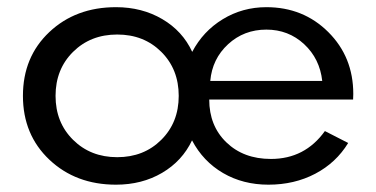

<svg xmlns="http://www.w3.org/2000/svg" viewBox="-20 -500 1048 535"><path d="M303.2 14.6Q191.4 14.6 117.7 -54.9Q43.9 -124.5 43.9 -232.9Q43.9 -341.3 117.4 -410.6Q190.9 -480 303.2 -480Q375.5 -480 432.1 -446.8Q488.8 -413.6 515.6 -355.5Q545.9 -413.1 600.8 -446.5Q655.8 -480 722.2 -480Q825.2 -480 894.8 -410.6Q964.4 -341.3 964.4 -238.3Q964.4 -232.4 963.9 -222.7H563Q563 -149.4 610.8 -103.3Q658.7 -57.1 734.9 -57.1Q829.6 -57.1 885.3 -134.8L950.2 -101.6Q916.5 -46.4 858.4 -15.9Q800.3 14.6 728 14.6Q657.2 14.6 601.6 -17.8Q545.9 -50.3 515.1 -108.9Q487.8 -51.3 431.6 -18.3Q375.5 14.6 303.2 14.6ZM183.6 -355.5Q134.8 -307.1 134.8 -232.9Q134.8 -158.7 183.6 -110.4Q232.4 -62 306.6 -62Q380.9 -62 429.4 -110.4Q478 -158.7 478 -232.9Q478 -307.1 429.4 -355.5Q380.9 -403.8 306.6 -403.8Q232.4 -403.8 183.6 -355.5ZM722.2 -417.5Q659.7 -417.5 615.5 -376.7Q571.3 -335.9 565.9 -274.4H877.9Q871.1 -336.4 827.4 -377Q783.7 -417.5 722.2 -417.5Z"/></svg>

Font: Spartan MB Med
Style: Regular
Weight: 500
Designer: Matt Bailey, Mirko Velimirovic
Foundry: Matt Bailey
Version: Version 1.005